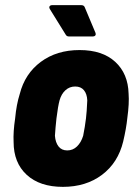

<svg xmlns="http://www.w3.org/2000/svg" viewBox="-20 -720 528 748"><path d="M33 -167Q31 -206 39 -259Q44 -313 57 -354Q77 -433 139 -479Q201 -525 290 -525Q379 -525 429 -479Q479 -433 481 -355Q484 -318 476 -260Q472 -220 460 -169Q440 -86 377.5 -39Q315 8 225 8Q135 8 84 -39Q33 -86 33 -167ZM304 -191Q311 -226 315 -259Q318 -283 320 -329Q319 -354 307 -368.5Q295 -383 273 -383Q251 -383 235 -368.5Q219 -354 212 -329Q206 -307 200 -259Q196 -223 194 -191Q196 -165 208 -149.5Q220 -134 242 -134Q264 -134 280 -149.5Q296 -165 304 -191ZM353 -587Q353 -583 350 -580.5Q347 -578 342 -578H248Q240 -578 236 -585L174 -685Q172 -689 172 -692Q172 -695 175 -697.5Q178 -700 183 -700H296Q307 -700 310 -692L352 -592Q353 -590 353 -587Z"/></svg>

Font: Barlow Semi Condensed ExtraBold
Style: Italic
Weight: 800
Width: 4
Italic angle: -7°
Designer: Jeremy Tribby
Foundry: Tribby Type
Version: Version 1.408